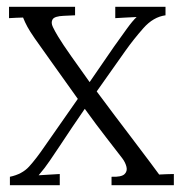

<svg xmlns="http://www.w3.org/2000/svg" viewBox="-20 -546 532 566"><path d="M9.2 0V-24.9Q45.1 -32.3 65.8 -55Q86.5 -77.7 111.8 -114.8L209.4 -254.5Q157.7 -327.1 128.3 -368.2Q99 -409.2 82.5 -432.7Q67.8 -454 60.9 -466.8Q53.9 -479.6 48 -494.3Q37.8 -493.9 27.3 -493.6Q16.9 -493.2 6.6 -492.5V-525.9H201.3V-500.9L168.3 -499.4Q140.8 -498.3 135.1 -489Q129.4 -479.6 136 -466.1Q142.6 -452.5 151.1 -438.6Q164.6 -416.2 189.8 -380.5Q214.9 -344.7 244.2 -304L316.1 -408.5Q335.5 -435.6 353.3 -460.4Q371.1 -485.1 382.8 -495.8Q367.1 -495.4 351.5 -494.3Q335.9 -493.2 319.8 -492.5V-525.9H467.9V-500.9Q432 -496.1 402.8 -463.1Q373.7 -430.1 349.8 -396.4L265.1 -276.5Q291.9 -240.6 317.7 -206.1Q343.6 -171.6 364.7 -144.1Q385.8 -116.6 397.1 -101.2Q410 -84 423.2 -66.6Q436.4 -49.1 449.2 -31.5Q459.8 -32.3 471 -32.5Q482.2 -32.6 492.5 -33V0H308.8V-24.9Q337.7 -23.8 346.9 -32.5Q356.1 -41.1 352.8 -54.3Q349.5 -67.5 340.3 -79.6Q322.7 -102.7 293.5 -140.1Q264.4 -177.5 229.9 -225.2Q211.2 -198.4 192.7 -170.7Q174.2 -143 155.5 -114.8Q141.9 -94.6 127.2 -72.8Q112.6 -51 93.9 -29.3Q109.6 -30.4 125 -31.2Q140.4 -31.9 156.2 -33V0Z"/></svg>

Font: Parastoo
Style: Regular
Weight: 400
Foundry: Saber Rastikerdar (saber.rastikerdar@gmail.com)
Version: Version 3.000